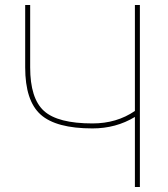

<svg xmlns="http://www.w3.org/2000/svg" viewBox="-20 -750 672 770"><path d="M101 -480Q101 -355 156.5 -305Q212 -255 351 -255Q448 -255 521 -305V-730H541V0H521V-281Q445 -235 351 -235Q205 -235 143 -290.5Q81 -346 81 -480V-730H101Z"/></svg>

Font: Mplus 1p Thin
Style: Regular
Weight: 250
Version: Version 1.061